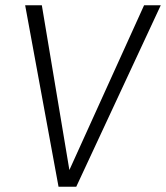

<svg xmlns="http://www.w3.org/2000/svg" viewBox="-20 -705 627 725"><path d="M268 0H201L75 -685H138L242 -63L524 -685H587Z"/></svg>

Font: FiraGO Light
Style: Italic
Weight: 300
Italic angle: -8°
Designer: bBox Type GmbH
Foundry: bBox Type GmbH
Version: Version 1.001